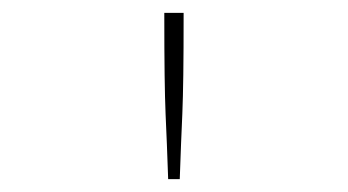

<svg xmlns="http://www.w3.org/2000/svg" viewBox="-20 -685 540 298"><path d="M235 -665H265Q265 -605 264.5 -569Q264 -533 263 -508.5Q262 -484 261 -461.5Q260 -439 259 -407H241Q240 -439 239 -461.5Q238 -484 237 -508Q236 -532 235.5 -568.5Q235 -605 235 -665Z"/></svg>

Font: Inconsolata ExtraLight
Style: Regular
Weight: 200
Monospace: yes
Designer: Raph Levien, Cyreal, Brenton Simpson
Foundry: Raph Levien, Cyreal, Google
Version: Version 3.001; ttfautohint (v1.8.2.53-6de2)